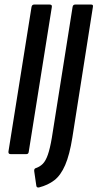

<svg xmlns="http://www.w3.org/2000/svg" viewBox="-20 -675 427 841"><path d="M26 0Q16 0 17 -11L118 -644Q120 -655 129 -655H198Q209 -655 207 -644L106 -11Q105 0 96 0ZM151 146Q140 148 139 138L130 76Q128 63 138 61Q155 55 167.5 42.5Q180 30 189.5 3Q199 -24 207 -71L298 -645Q300 -655 309 -655H380Q389 -655 387 -645L297 -73Q285 3 265.5 48Q246 93 218 114.5Q190 136 151 146Z"/></svg>

Font: Sofia Sans Extra Condensed SemiBold
Style: Italic
Weight: 600
Italic angle: -9°
Designer: Botio Nikoltchev, Ani Petrova
Foundry: lettersoup
Version: Version 4.101